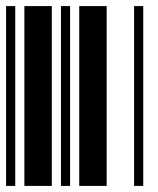

<svg xmlns="http://www.w3.org/2000/svg" viewBox="-20 -610 520 630"><path d="M0 0V-590H30V0ZM60 0V-590H150V0ZM180 0V-590H210V0ZM240 0V-590H330V0ZM420 0V-590H450V0Z"/></svg>

Font: Libre Barcode 39 Extended
Style: Regular
Weight: 400
Version: Version 1.005; ttfautohint (v1.8.3)